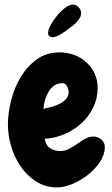

<svg xmlns="http://www.w3.org/2000/svg" viewBox="-20 -817 488 840"><path d="M438.5 -173.8Q438.5 -140.6 417.5 -108.9Q396.5 -77.1 364.7 -52.2Q333 -27.3 296.9 -12.2Q260.7 2.9 230.5 2.9Q178.7 2.9 138.2 -22.9Q97.7 -48.8 70.3 -88.9Q43 -128.9 28.8 -177.2Q14.6 -225.6 14.6 -271.5Q14.6 -320.3 28.3 -376Q42 -431.6 69.8 -478.5Q97.7 -525.4 140.1 -556.6Q182.6 -587.9 241.2 -587.9Q274.4 -587.9 304.7 -576.7Q335 -565.4 357.4 -544.9Q379.9 -524.4 393.6 -496.1Q407.2 -467.8 407.2 -432.6Q407.2 -386.7 387.7 -346.7Q368.2 -306.6 335.9 -277.3Q303.7 -248 261.7 -230Q219.7 -211.9 175.8 -210Q179.7 -181.6 198.7 -168.9Q217.8 -156.2 244.1 -156.2Q263.7 -156.2 282.2 -166Q300.8 -175.8 318.4 -188Q335.9 -200.2 353 -210Q370.1 -219.7 387.7 -219.7Q407.2 -219.7 422.9 -207Q438.5 -194.3 438.5 -173.8ZM280.3 -413.1Q280.3 -425.8 273.4 -439.5Q266.6 -453.1 252 -453.1Q230.5 -453.1 215.8 -441.9Q201.2 -430.7 191.4 -413.6Q181.6 -396.5 176.3 -377Q170.9 -357.4 169.9 -340.8Q183.6 -343.8 202.6 -348.6Q221.7 -353.5 238.8 -361.8Q255.9 -370.1 268.1 -382.8Q280.3 -395.5 280.3 -413.1ZM335 -759.8Q335 -749 329.1 -738.8Q323.2 -728.5 314.9 -719.7Q306.6 -710.9 296.9 -703.6Q287.1 -696.3 279.3 -690.4Q272.5 -685.5 264.2 -679.2Q255.9 -672.9 246.6 -667.5Q237.3 -662.1 228 -658.2Q218.8 -654.3 210 -654.3Q202.1 -654.3 196.3 -658.7Q190.4 -663.1 190.4 -671.9Q190.4 -686.5 201.7 -707.5Q212.9 -728.5 229.5 -748.5Q246.1 -768.6 264.6 -782.7Q283.2 -796.9 298.8 -796.9Q312.5 -796.9 323.7 -785.6Q335 -774.4 335 -759.8Z"/></svg>

Font: Chewy
Style: Regular
Weight: 400
Version: Version 1.001